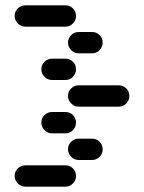

<svg xmlns="http://www.w3.org/2000/svg" viewBox="-20 -710 540 720"><path d="M35 -50Q35 -34 47 -22Q59 -10 75 -10H225Q242 -10 253.5 -22Q265 -34 265 -50Q265 -67 253.5 -78.5Q242 -90 225 -90H75Q59 -90 47 -78.5Q35 -67 35 -50ZM235 -150Q235 -134 247 -122Q259 -110 275 -110H325Q342 -110 353.5 -122Q365 -134 365 -150Q365 -167 353.5 -178.5Q342 -190 325 -190H275Q259 -190 247 -178.5Q235 -167 235 -150ZM135 -250Q135 -234 147 -222Q159 -210 175 -210H225Q242 -210 253.5 -222Q265 -234 265 -250Q265 -267 253.5 -278.5Q242 -290 225 -290H175Q159 -290 147 -278.5Q135 -267 135 -250ZM235 -350Q235 -334 247 -322Q259 -310 275 -310H425Q442 -310 453.5 -322Q465 -334 465 -350Q465 -367 453.5 -378.5Q442 -390 425 -390H275Q259 -390 247 -378.5Q235 -367 235 -350ZM135 -450Q135 -434 147 -422Q159 -410 175 -410H225Q242 -410 253.5 -422Q265 -434 265 -450Q265 -467 253.5 -478.5Q242 -490 225 -490H175Q159 -490 147 -478.5Q135 -467 135 -450ZM235 -550Q235 -534 247 -522Q259 -510 275 -510H325Q342 -510 353.5 -522Q365 -534 365 -550Q365 -567 353.5 -578.5Q342 -590 325 -590H275Q259 -590 247 -578.5Q235 -567 235 -550ZM35 -650Q35 -634 47 -622Q59 -610 75 -610H225Q242 -610 253.5 -622Q265 -634 265 -650Q265 -667 253.5 -678.5Q242 -690 225 -690H75Q59 -690 47 -678.5Q35 -667 35 -650Z"/></svg>

Font: Matrix Sans Raster
Style: Regular
Weight: 400
Designer: Brad Neil
Version: Version 1.100